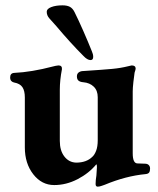

<svg xmlns="http://www.w3.org/2000/svg" viewBox="-20 -678 591 719"><path d="M18 0ZM338 11Q338 -3 341 -21L343 -52Q343 -61 341 -63Q313 -29 270.5 -7Q228 15 183 15Q136 15 104.5 -25.5Q73 -66 73 -126V-313Q73 -338 64 -351.5Q55 -365 33 -369Q27 -370 22.5 -374.5Q18 -379 18 -388Q18 -404 33 -405Q98 -408 178 -429Q182 -430 188.5 -431.5Q195 -433 199 -433Q213 -433 212 -419Q204 -378 204 -342V-150Q204 -114 221 -92Q238 -70 265 -69Q304 -69 326 -91Q334 -98 340 -113.5Q346 -129 346 -153V-314Q346 -339 331 -353.5Q316 -368 292 -370Q280 -371 274 -376Q268 -381 268 -392Q268 -402 275 -407Q282 -412 292 -412Q368 -417 400 -420Q432 -423 460 -430Q472 -433 473 -433Q488 -433 488 -421Q488 -418 484 -406Q482 -394 479.5 -371Q477 -348 477 -336V-104Q477 -66 495 -66L523 -65Q532 -65 537 -60Q542 -55 542 -47Q542 -37 538.5 -32Q535 -27 525 -26Q451 -19 372 14Q369 15 360.5 18Q352 21 346 21Q338 21 338 11ZM292 -469Q244 -517 191 -580L165 -609Q155 -620 155 -634Q155 -645 172 -651.5Q189 -658 214 -658Q231 -658 241.5 -652.5Q252 -647 259 -633Q274 -603 292 -562Q310 -521 324 -486Q329 -475 329 -465Q329 -453 319 -453Q307 -453 292 -469Z"/></svg>

Font: EB Garamond
Style: Bold
Weight: 700
Designer: Georg Duffner and Octavio Pardo
Foundry: Georg Duffner
Version: Version 1.000; ttfautohint (v1.6)